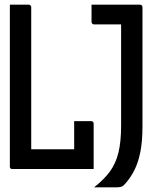

<svg xmlns="http://www.w3.org/2000/svg" viewBox="-20 -720 640 818"><path d="M33 0Q30 0 28 -0.5Q26 -1 24.5 -2.5Q23 -4 22.5 -6Q22 -8 22 -11V-700H102Q106 -700 108 -698.5Q110 -697 111.5 -695Q113 -693 113 -689V-84H296V-204H368Q372 -204 374 -202.5Q376 -201 377.5 -199Q379 -197 379 -193V0ZM381 78Q423 45 448 11Q473 -23 484.5 -69.5Q496 -116 496 -186V-616H381Q376 -616 373 -619Q370 -622 370 -627V-700H576Q580 -700 582 -698.5Q584 -697 585.5 -695Q587 -693 587 -689V-182Q587 -120 578.5 -75.5Q570 -31 554.5 1Q539 33 516 60Q507 71 499.5 74.5Q492 78 479 78Z"/></svg>

Font: Code D OnePiece
Style: Regular
Weight: 400
Version: Version 1.085; ttfautohint (v1.8.4.7-5d5b);Nerd Fonts 3.0.2